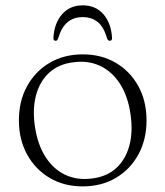

<svg xmlns="http://www.w3.org/2000/svg" viewBox="-20 -670 604 701"><path d="M282.5 -471.5Q350.5 -471.5 403 -440.5Q455.5 -409.5 485.2 -355.2Q515 -301 515 -230.5Q515 -160.5 485.2 -106Q455.5 -51.5 403 -20.5Q350.5 10.5 281.5 10.5Q213.5 10.5 161.2 -20.5Q109 -51.5 79 -106Q49 -160.5 49 -230.5Q49 -301 78.8 -355.2Q108.5 -409.5 161 -440.5Q213.5 -471.5 282.5 -471.5ZM317 -18.5Q370 -25 404.2 -56.2Q438.5 -87.5 452.2 -138Q466 -188.5 456.5 -253Q447 -319.5 417.8 -364.5Q388.5 -409.5 344.8 -429.8Q301 -450 247 -442.5Q194 -436 159.8 -404.8Q125.5 -373.5 111.8 -323Q98 -272.5 107.5 -208Q117.5 -141.5 146.5 -96.5Q175.5 -51.5 219.5 -31.2Q263.5 -11 317 -18.5ZM282 -607.5Q249 -607.5 226.8 -589.2Q204.5 -571 192 -529Q189 -521 183 -521Q179.5 -521 177 -523.8Q174.5 -526.5 175 -532Q178 -585 206.5 -617.8Q235 -650.5 282 -650.5Q329.5 -650.5 357.8 -617.8Q386 -585 389 -532Q389.5 -526.5 387 -523.8Q384.5 -521 381 -521Q375 -521 371 -529Q359.5 -571 337.2 -589.2Q315 -607.5 282 -607.5Z"/></svg>

Font: Fraunces ExtraLight
Style: Regular
Weight: 250
Version: Version 1.000;[b76b70a41]